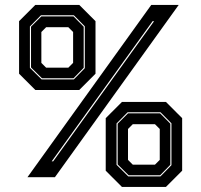

<svg xmlns="http://www.w3.org/2000/svg" viewBox="-20 -720 818 780"><path d="M91.5 0 594.5 -700H706L203 0ZM190 -64.5H196L606 -634H600ZM123.5 -354.5 57.5 -420.5V-634L123.5 -700H302L368 -634V-420.5L302 -354.5ZM149 -397.5H280L324.5 -443V-613L280 -658H146.5L101.5 -612.5V-444.5ZM150.5 -402 106 -446V-611.5L148 -653.5H278.5L320 -611.5V-444.5L278.5 -402ZM167.5 -445H257.5L277 -464.5V-590L257.5 -609.5H167.5L148 -590V-464.5ZM475.5 39.5 409.5 -26.5V-240L475.5 -306H654L720 -240V-26.5L654 39.5ZM501 -3.5H632L676.5 -49V-219L632 -264H498.5L453.5 -218.5V-50.5ZM502.5 -8 458 -52V-217.5L500 -259.5H630.5L672 -217.5V-50.5L630.5 -8ZM519.5 -51H609.5L629 -70.5V-196L609.5 -215.5H519.5L500 -196V-70.5Z"/></svg>

Font: Tourney Thin ExtraBold
Style: Regular
Weight: 800
Version: Version 1.015